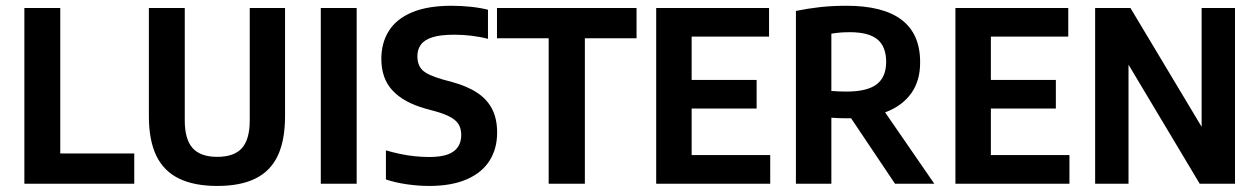

<svg xmlns="http://www.w3.org/2000/svg" viewBox="-20 -622 4264 650"><path d="M62.5 0V-595H184V-102.5H434.5V0Z M715.5 7.5Q637 7.5 585.5 -17.8Q534 -43 509 -95.2Q484 -147.5 484 -229V-595H605.5V-214.5Q605.5 -150.5 632 -120.8Q658.5 -91 715.5 -91Q773 -91 799.2 -120.8Q825.5 -150.5 825.5 -214.5V-595H945V-229Q945 -147.5 920.5 -95.2Q896 -43 845.2 -17.8Q794.5 7.5 715.5 7.5Z M1066 0V-595H1187.5V0Z M1433 7.5Q1396.5 7.5 1356.8 1.8Q1317 -4 1286.5 -14.5V-113Q1310 -106 1335 -100.8Q1360 -95.5 1384.8 -93Q1409.5 -90.5 1433 -90.5Q1472 -90.5 1495.8 -99.2Q1519.5 -108 1530.5 -124.8Q1541.5 -141.5 1541.5 -165Q1541.5 -184.5 1533.8 -199Q1526 -213.5 1506.5 -224.8Q1487 -236 1451 -246L1419.5 -254.5Q1346 -275.5 1308.5 -316Q1271 -356.5 1271 -423Q1271 -477 1296.5 -517.5Q1322 -558 1374.8 -580.2Q1427.5 -602.5 1509 -602.5Q1541 -602.5 1574 -599Q1607 -595.5 1632 -589V-490.5Q1605.5 -497.5 1576.2 -501Q1547 -504.5 1518.5 -504.5Q1471 -504.5 1443.8 -495.8Q1416.5 -487 1404.8 -470.8Q1393 -454.5 1393 -432Q1393 -402 1409.8 -385Q1426.5 -368 1478.5 -353L1510 -344.5Q1561.5 -330.5 1595.5 -308Q1629.5 -285.5 1646.2 -252.5Q1663 -219.5 1663 -173.5Q1663 -118 1636.8 -77.2Q1610.5 -36.5 1559.2 -14.5Q1508 7.5 1433 7.5Z M1837.5 0V-492.5H1662.5V-595H2135V-492.5H1960V0Z M2201.5 0V-595H2583.5V-498H2321.5V-97H2587.5V0ZM2289 -254.5V-351.5H2541.5V-254.5Z M2674.5 0V-585Q2713 -593 2755.2 -597.8Q2797.5 -602.5 2845.5 -602.5Q2970 -602.5 3032.5 -554.8Q3095 -507 3095 -412Q3095.5 -349.5 3065.5 -307Q3035.5 -264.5 2980.2 -243Q2925 -221.5 2850.5 -221.5Q2836 -221.5 2821.5 -222Q2807 -222.5 2794.5 -223.5V0ZM3010 0 2826.5 -273.5H2954.5L3143 0ZM2846 -312Q2915.5 -312 2947.8 -336.5Q2980 -361 2980 -412.5Q2980 -464.5 2950.2 -488.8Q2920.5 -513 2857.5 -513Q2839.5 -513 2824.5 -511.8Q2809.5 -510.5 2794.5 -508V-314Q2809.5 -313 2820.5 -312.5Q2831.5 -312 2846 -312Z M3214.5 0V-595H3596.5V-498H3334.5V-97H3600.5V0ZM3302 -254.5V-351.5H3554.5V-254.5Z M3687.5 0V-595H3807L4068.5 -158.5H4048V-595H4161V0H4041.5L3780.5 -436.5H3800.5V0Z"/></svg>

Font: Encode Sans SC Condensed SemiBold
Style: Regular
Weight: 600
Width: 3
Designer: Multiple Designers
Foundry: Impallari Type
Version: Version 3.002